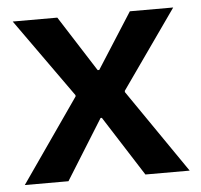

<svg xmlns="http://www.w3.org/2000/svg" viewBox="-43 -565 637 609"><g transform="rotate(-5 275.0 -260.0)"><path d="M12 0H151L270 -191H274L396 0H537L354 -266V-270L530 -520H392L279 -343H274L161 -520H19L197 -270V-266Z"/></g></svg>

Font: Fixel Display SemiBold
Style: Regular
Weight: 600
Designer: AlfaBravo + MacPaw
Foundry: Kyrylo Tkachov, Marchela Mozhyna, Serhii Makarenko, Maria Weinstein, Zakhar Kryvoshyya
Version: Version 1.211